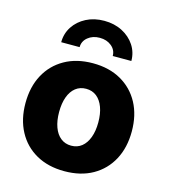

<svg xmlns="http://www.w3.org/2000/svg" viewBox="-114 -853 838 954"><g transform="rotate(15 305.0 -376.5)"><path d="M305.2 10.7Q221.7 10.7 160.2 -23.9Q98.6 -58.6 65.2 -121.1Q31.7 -183.6 31.7 -266.6Q31.7 -350.1 65.2 -412.4Q98.6 -474.6 160.2 -509.5Q221.7 -544.4 305.2 -544.4Q389.2 -544.4 450.4 -509.5Q511.7 -474.6 545.2 -412.4Q578.6 -350.1 578.6 -266.6Q578.6 -183.6 545.2 -121.1Q511.7 -58.6 450.4 -23.9Q389.2 10.7 305.2 10.7ZM305.2 -120.6Q336.9 -120.6 359.4 -138.7Q381.8 -156.7 394 -189.7Q406.2 -222.7 406.2 -267.1Q406.2 -312 394 -344.7Q381.8 -377.4 359.4 -395.3Q336.9 -413.1 305.2 -413.1Q273.9 -413.1 251.2 -395.3Q228.5 -377.4 216.6 -344.7Q204.6 -312 204.6 -267.1Q204.6 -222.7 216.6 -189.7Q228.5 -156.7 251.2 -138.7Q273.9 -120.6 305.2 -120.6ZM305.2 -762.7Q356.9 -762.7 397.7 -741.7Q438.5 -720.7 462.2 -684.8Q485.8 -648.9 485.8 -604.5H390.1Q390.1 -635.3 365.7 -655.3Q341.3 -675.3 305.2 -675.3Q269 -675.3 244.4 -655.3Q219.7 -635.3 219.7 -604.5H125Q125 -648.9 148.4 -684.8Q171.9 -720.7 212.6 -741.7Q253.4 -762.7 305.2 -762.7Z"/></g></svg>

Font: Inter 20pt ExtraBold
Style: Regular
Weight: 800
Version: Version 4.001;git-66647c0bb